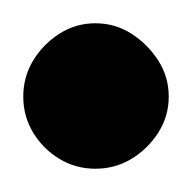

<svg xmlns="http://www.w3.org/2000/svg" viewBox="-32 -473 165 165"><path d="M-12 -390Q-12 -373 -3.5 -359Q5 -345 19 -336.5Q33 -328 50 -328Q67 -328 81 -336.5Q95 -345 104 -359Q113 -373 113 -390Q113 -407 104 -421Q95 -435 81 -444Q67 -453 50 -453Q33 -453 19 -444Q5 -435 -3.5 -421Q-12 -407 -12 -390Z"/></svg>

Font: Linefont Medium
Style: Regular
Weight: 500
Monospace: yes
Version: Version 3.002;gftools[0.9.33]